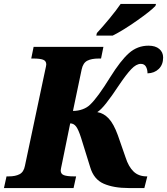

<svg xmlns="http://www.w3.org/2000/svg" viewBox="-43 -951 845 971"><path d="M-10 -59H2Q35 -59 56 -70Q77 -81 83 -112L185 -594Q191 -620 191 -625Q191 -643 175 -649Q159 -655 126 -655H115L127 -714H480L468 -655H456Q420 -655 398.5 -644Q377 -633 370 -600L326 -390Q352 -390 375 -398.5Q398 -407 413 -422Q451 -458 514 -560Q567 -645 609.5 -682.5Q652 -720 708 -720Q743 -720 762.5 -703.5Q782 -687 782 -660Q782 -624 760 -602.5Q738 -581 703 -580Q703 -600 695 -614Q687 -628 669 -628Q646 -628 620.5 -601Q595 -574 560 -522Q521 -463 494 -429Q467 -395 449 -384Q481 -379 506.5 -352Q532 -325 553 -267L592 -155Q607 -108 632.5 -83.5Q658 -59 699 -59H702L687 0H608Q532 0 481.5 -22Q431 -44 413 -106L367 -254Q354 -295 342 -311Q330 -327 312 -327L271 -126Q264 -94 264 -89Q264 -71 280.5 -65Q297 -59 330 -59H342L329 0H-23ZM447 -784Q475 -814 510.5 -857Q546 -900 567 -931H746L743 -921Q720 -896 649.5 -846.5Q579 -797 527 -771H444Z"/></svg>

Font: Noto Serif NarrowBlack
Style: Italic
Weight: 900
Width: 4
Italic angle: -12°
Designer: Monotype Design Team
Foundry: Monotype Imaging Inc.
Version: Version 1.001